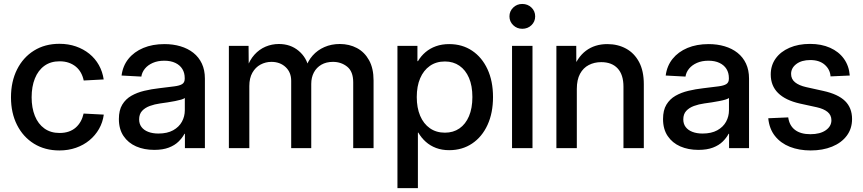

<svg xmlns="http://www.w3.org/2000/svg" viewBox="-20 -757 4409 981"><path d="M283.7 11.7Q209.5 11.7 153.8 -22.7Q98.1 -57.1 67.1 -118.4Q36.1 -179.7 36.1 -259.8Q36.1 -340.3 67.1 -402.1Q98.1 -463.9 153.8 -498.5Q209.5 -533.2 283.7 -533.2Q329.1 -533.2 367.9 -519.8Q406.7 -506.3 436.5 -482.2Q466.3 -458 485.1 -424.6Q503.9 -391.1 509.8 -351.1L407.7 -345.7Q403.3 -367.2 393.3 -385.3Q383.3 -403.3 367.7 -416.3Q352.1 -429.2 331.3 -436.5Q310.5 -443.8 284.2 -443.8Q238.8 -443.8 206.8 -420.7Q174.8 -397.5 158.2 -356Q141.6 -314.5 141.6 -259.8Q141.6 -206.1 158.2 -164.8Q174.8 -123.5 206.8 -100.6Q238.8 -77.6 284.2 -77.6Q310.5 -77.6 331.1 -84.7Q351.6 -91.8 366.7 -105Q381.8 -118.2 392.1 -136.5Q402.3 -154.8 407.2 -176.8L510.3 -171.4Q504.9 -131.3 485.8 -98.1Q466.8 -64.9 437 -40.3Q407.2 -15.6 368.2 -2Q329.1 11.7 283.7 11.7Z M768.1 8.8Q716.3 8.8 675.5 -9Q634.8 -26.9 611.1 -62Q587.4 -97.2 587.4 -148.9Q587.4 -193.8 604.7 -222.4Q622.1 -251 651.1 -267.6Q680.2 -284.2 717 -293Q753.9 -301.8 793 -306.2Q841.3 -312 869.9 -315.7Q898.4 -319.3 911.1 -327.6Q923.8 -335.9 923.8 -354.5V-358.4Q923.8 -384.8 911.6 -404.5Q899.4 -424.3 876 -435.5Q852.5 -446.8 819.3 -446.8Q786.1 -446.8 761 -435.8Q735.8 -424.8 720.7 -406.5Q705.6 -388.2 702.1 -365.7L601.1 -371.1Q607.4 -420.4 636.2 -456.3Q665 -492.2 712.2 -512Q759.3 -531.7 820.3 -531.7Q864.3 -531.7 902.1 -520.5Q939.9 -509.3 968 -487.1Q996.1 -464.8 1011.5 -431.9Q1026.9 -398.9 1026.9 -355.5V0H924.8V-73.2H922.4Q911.6 -52.7 892.3 -33.7Q873 -14.6 842.5 -2.9Q812 8.8 768.1 8.8ZM789.6 -74.7Q834.5 -74.7 864.5 -91.3Q894.5 -107.9 909.4 -135Q924.3 -162.1 924.3 -193.8V-256.3Q918.9 -252 905.8 -248Q892.6 -244.1 874.8 -240.7Q856.9 -237.3 837.2 -234.1Q817.4 -231 798.3 -228.5Q770 -224.6 745.4 -215.6Q720.7 -206.5 705.8 -190.2Q690.9 -173.8 690.9 -147Q690.9 -124 703.1 -107.9Q715.3 -91.8 737.5 -83.3Q759.8 -74.7 789.6 -74.7Z M1149.4 0V-522.5H1250L1251 -409.7H1241.7Q1255.4 -450.2 1280 -477.5Q1304.7 -504.9 1336.9 -518.6Q1369.1 -532.2 1404.8 -532.2Q1464.4 -532.2 1505.9 -497.3Q1547.4 -462.4 1557.6 -408.7H1542Q1552.7 -445.3 1577.4 -473.1Q1602.1 -501 1637.7 -516.6Q1673.3 -532.2 1716.3 -532.2Q1764.6 -532.2 1803.7 -511.5Q1842.8 -490.7 1865.7 -449.2Q1888.7 -407.7 1888.7 -345.7V0H1784.7V-336.4Q1784.7 -391.6 1753.9 -416.3Q1723.1 -440.9 1681.2 -440.9Q1647 -440.9 1622.1 -426.5Q1597.2 -412.1 1583.7 -386.7Q1570.3 -361.3 1570.3 -328.6V0H1467.8V-343.8Q1467.8 -387.7 1439.2 -414.3Q1410.6 -440.9 1366.7 -440.9Q1336.9 -440.9 1311 -427Q1285.2 -413.1 1269.5 -385.5Q1253.9 -357.9 1253.9 -317.4V0Z M2010.7 204.1V-522.5H2112.8V-444.8H2115.7Q2130.9 -470.7 2153.8 -490.2Q2176.8 -509.8 2207.3 -520.8Q2237.8 -531.7 2274.9 -531.7Q2341.8 -531.7 2392.1 -498Q2442.4 -464.4 2470.7 -403.6Q2499 -342.8 2499 -261.2Q2499 -179.7 2470.9 -118.7Q2442.9 -57.6 2392.3 -23.7Q2341.8 10.3 2274.9 10.3Q2237.8 10.3 2208 -1Q2178.2 -12.2 2155.5 -32.5Q2132.8 -52.7 2117.2 -79.6H2115.2V204.1ZM2253.4 -79.1Q2295.9 -79.1 2327.4 -100.8Q2358.9 -122.6 2376.2 -163.3Q2393.6 -204.1 2393.6 -261.2Q2393.6 -318.8 2376.2 -359.1Q2358.9 -399.4 2327.4 -421.1Q2295.9 -442.9 2253.4 -442.9Q2208.5 -442.9 2176.3 -420.2Q2144 -397.5 2126.7 -356.9Q2109.4 -316.4 2109.4 -261.2Q2109.4 -206.5 2126.7 -165.5Q2144 -124.5 2176.5 -101.8Q2209 -79.1 2253.4 -79.1Z M2596.2 0V-522.5H2700.7V0ZM2648.4 -609.9Q2621.1 -609.9 2602.1 -628.4Q2583 -647 2583 -673.3Q2583 -699.7 2602.1 -718.3Q2621.1 -736.8 2648.4 -736.8Q2676.3 -736.8 2695.3 -718.5Q2714.4 -700.2 2714.4 -673.3Q2714.4 -646.5 2695.3 -628.2Q2676.3 -609.9 2648.4 -609.9Z M2927.2 -302.7V0H2822.8V-522.5H2924.3L2924.8 -393.1H2903.8Q2928.2 -463.4 2973.6 -497.6Q3019 -531.7 3083 -531.7Q3136.7 -531.7 3179 -508.5Q3221.2 -485.4 3245.4 -439.9Q3269.5 -394.5 3269.5 -326.7V0H3165.5V-314Q3165.5 -375.5 3135.7 -407.5Q3106 -439.5 3051.8 -439.5Q3016.6 -439.5 2988.3 -424.8Q2960 -410.2 2943.6 -379.9Q2927.2 -349.6 2927.2 -302.7Z M3548.3 8.8Q3496.6 8.8 3455.8 -9Q3415 -26.9 3391.4 -62Q3367.7 -97.2 3367.7 -148.9Q3367.7 -193.8 3385 -222.4Q3402.3 -251 3431.4 -267.6Q3460.4 -284.2 3497.3 -293Q3534.2 -301.8 3573.2 -306.2Q3621.6 -312 3650.1 -315.7Q3678.7 -319.3 3691.4 -327.6Q3704.1 -335.9 3704.1 -354.5V-358.4Q3704.1 -384.8 3691.9 -404.5Q3679.7 -424.3 3656.2 -435.5Q3632.8 -446.8 3599.6 -446.8Q3566.4 -446.8 3541.3 -435.8Q3516.1 -424.8 3501 -406.5Q3485.8 -388.2 3482.4 -365.7L3381.3 -371.1Q3387.7 -420.4 3416.5 -456.3Q3445.3 -492.2 3492.4 -512Q3539.6 -531.7 3600.6 -531.7Q3644.5 -531.7 3682.4 -520.5Q3720.2 -509.3 3748.3 -487.1Q3776.4 -464.8 3791.7 -431.9Q3807.1 -398.9 3807.1 -355.5V0H3705.1V-73.2H3702.6Q3691.9 -52.7 3672.6 -33.7Q3653.3 -14.6 3622.8 -2.9Q3592.3 8.8 3548.3 8.8ZM3569.8 -74.7Q3614.7 -74.7 3644.8 -91.3Q3674.8 -107.9 3689.7 -135Q3704.6 -162.1 3704.6 -193.8V-256.3Q3699.2 -252 3686 -248Q3672.9 -244.1 3655 -240.7Q3637.2 -237.3 3617.4 -234.1Q3597.7 -231 3578.6 -228.5Q3550.3 -224.6 3525.6 -215.6Q3501 -206.5 3486.1 -190.2Q3471.2 -173.8 3471.2 -147Q3471.2 -124 3483.4 -107.9Q3495.6 -91.8 3517.8 -83.3Q3540 -74.7 3569.8 -74.7Z M4122.1 11.7Q4063 11.7 4015.9 -6.8Q3968.8 -25.4 3939.7 -62Q3910.6 -98.6 3905.3 -152.8L4007.3 -157.2Q4013.2 -115.2 4042 -93.3Q4070.8 -71.3 4120.6 -71.3Q4170.4 -71.3 4199.2 -91.6Q4228 -111.8 4228 -142.6Q4228 -168.9 4208.3 -185.1Q4188.5 -201.2 4153.3 -209L4066.4 -228Q3993.2 -244.6 3955.6 -281.7Q3918 -318.8 3918 -376.5Q3918 -422.9 3943.1 -458Q3968.3 -493.2 4013.7 -512.9Q4059.1 -532.7 4118.7 -532.7Q4176.8 -532.7 4221.2 -512.9Q4265.6 -493.2 4291.7 -457Q4317.9 -420.9 4321.8 -371.1L4223.6 -366.7Q4221.2 -402.3 4193.8 -426.3Q4166.5 -450.2 4120.1 -450.2Q4075.7 -450.2 4048.8 -429.9Q4022 -409.7 4022 -379.4Q4022 -353 4042 -336.7Q4062 -320.3 4098.6 -312L4186.5 -292.5Q4262.2 -275.9 4297.9 -240.7Q4333.5 -205.6 4333.5 -148.9Q4333.5 -99.6 4306.4 -63.5Q4279.3 -27.3 4231.4 -7.8Q4183.6 11.7 4122.1 11.7Z"/></svg>

Font: Inter 28pt Medium
Style: Regular
Weight: 500
Designer: Rasmus Andersson
Foundry: rsms
Version: Version 4.001;git-66647c0bb